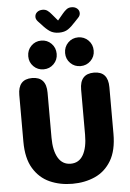

<svg xmlns="http://www.w3.org/2000/svg" viewBox="-65 -1054 749 1110"><g transform="rotate(-5 309.5 -498.5)"><path d="M310 10.5Q237.9 10.5 178.6 -16Q119.3 -42.6 83.7 -101.5Q48.1 -160.3 48.1 -256.8V-527.2Q48.1 -619 129.9 -619Q212.1 -619 212.1 -527.2V-265.8Q212.1 -190.8 237.1 -148.4Q262.2 -106 310 -106Q358 -106 382.5 -148.4Q406.9 -190.8 406.9 -265.8V-527.2Q406.9 -619 489.1 -619Q570.9 -619 570.9 -527.2V-256.8Q570.9 -160.3 535.8 -101.5Q500.7 -42.6 441.6 -16Q382.6 10.5 310 10.5ZM201.6 -663.2Q167 -663.2 143 -687.2Q119.1 -711.2 119.1 -745.8Q119.1 -781.6 143 -805.8Q167 -830 201.6 -830Q236.2 -830 260.2 -805.8Q284.2 -781.6 284.2 -745.8Q284.2 -711.2 260.2 -687.2Q236.2 -663.2 201.6 -663.2ZM415.6 -663.2Q381 -663.2 357 -687.2Q333 -711.2 333 -745.8Q333 -781.6 357 -805.8Q381 -830 415.6 -830Q450.6 -830 474.8 -805.8Q499 -781.6 499 -745.8Q499 -711.2 474.8 -687.2Q450.6 -663.2 415.6 -663.2ZM425.6 -942.5 405.9 -921.7Q382.1 -894.9 361.4 -880.8Q340.7 -866.7 308.9 -866.7Q277.2 -866.7 256 -880.8Q234.9 -894.9 211.5 -921.7L191.9 -942.5Q180.2 -955.5 180.2 -968.6Q180.2 -985.4 192.6 -996.1Q205.1 -1006.8 225.2 -1006.8Q242.2 -1006.8 254 -997.8Q265.8 -988.9 276.6 -975.5L309 -937.2L340.8 -975.4Q351.2 -988 363.3 -997.4Q375.3 -1006.8 392.2 -1006.8Q412.5 -1006.8 425 -996.1Q437.5 -985.5 437.5 -968.8Q437.5 -963 435 -956.2Q432.4 -949.4 425.6 -942.5Z"/></g></svg>

Font: Sono ExtraLight
Style: Regular
Weight: 200
Designer: Tyler Finck
Foundry: Tyler Finck
Version: Version 2.112